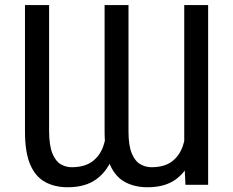

<svg xmlns="http://www.w3.org/2000/svg" viewBox="-20 -748 943 777"><path d="M725.6 -103.5V-727.5H822.3V0H730.5ZM733.4 -246.1 778.3 -247.1Q778.3 -173.3 758.1 -115.2Q737.8 -57.1 693.6 -23.7Q649.4 9.8 577.1 9.8Q525.4 9.8 486.1 -11.2Q446.8 -32.2 425 -81.5Q403.3 -130.9 403.3 -215.8V-727.5H500V-215.8Q500 -157.7 513.7 -126.2Q527.3 -94.7 548.6 -83Q569.8 -71.3 592.8 -71.3Q645 -71.3 675.8 -94.5Q706.5 -117.7 720 -157.5Q733.4 -197.3 733.4 -246.1ZM412.1 -246.1 457 -247.1Q457.5 -173.3 436.8 -115.2Q416 -57.1 371.3 -23.7Q326.7 9.8 253.9 9.8Q201.7 9.8 162.6 -11.5Q123.5 -32.7 102.3 -82Q81.1 -131.3 81.1 -215.8V-727.5H178.7V-215.8Q179.2 -157.7 192.4 -126.2Q205.6 -94.7 226.3 -83Q247.1 -71.3 269.5 -71.3Q322.3 -71.3 353.5 -94.5Q384.8 -117.7 398.4 -157.5Q412.1 -197.3 412.1 -246.1Z"/></svg>

Font: GitLab Sans
Style: Regular
Weight: 400
Designer: Rasmus Andersson
Foundry: Modifications by GitLab B.V., manufactured by rsms
Version: Version 4.000;git-c8fb6b7